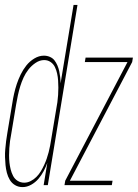

<svg xmlns="http://www.w3.org/2000/svg" viewBox="-35 -755 562 783"><path d="M57 8Q40 8 26.5 0Q13 -8 5 -21.5Q-3 -35 -7 -50.5Q-11 -66 -12.5 -82Q-14 -98 -14.5 -114Q-15 -130 -13.5 -146.5Q-12 -163 -10 -180Q-8 -197 -5 -213L15 -333Q18 -353 22.5 -373Q27 -393 33.5 -412.5Q40 -432 49.5 -451.5Q59 -471 72.5 -488Q86 -505 105 -516.5Q124 -528 144 -528Q157 -528 168.5 -523Q180 -518 187 -509Q194 -500 199 -488.5Q204 -477 206.5 -465Q209 -453 210.5 -440.5Q212 -428 212 -415L265 -735H281L160 0H143L158 -91Q152 -74 143 -57Q134 -40 121.5 -25.5Q109 -11 92 -1.5Q75 8 57 8ZM228 0 231 -18 485 -502H311L314 -520H507L504 -502L250 -18H424L421 0ZM64 -10Q77 -10 90 -16.5Q103 -23 113.5 -33.5Q124 -44 131.5 -56.5Q139 -69 145 -82Q151 -95 155.5 -108Q160 -121 163.5 -134.5Q167 -148 169.5 -161.5Q172 -175 174 -188L194 -308Q197 -323 199 -338Q201 -353 202 -368Q203 -383 203 -397.5Q203 -412 202 -426.5Q201 -441 198 -455Q195 -469 189 -481.5Q183 -494 171.5 -502Q160 -510 145 -510Q127 -510 110 -498.5Q93 -487 81 -471.5Q69 -456 61 -438.5Q53 -421 47.5 -403Q42 -385 38 -366.5Q34 -348 31 -330L11 -210Q8 -195 6 -180.5Q4 -166 3 -151Q2 -136 2 -121Q2 -106 3.5 -92Q5 -78 8.5 -64Q12 -50 18.5 -37.5Q25 -25 37 -17.5Q49 -10 64 -10Z"/></svg>

Font: Iosevka SS04 Thin
Style: Italic
Weight: 100
Italic angle: -9°
Monospace: yes
Designer: Belleve Invis
Foundry: Belleve Invis
Version: Version 19.0.0; ttfautohint (v1.8.4)